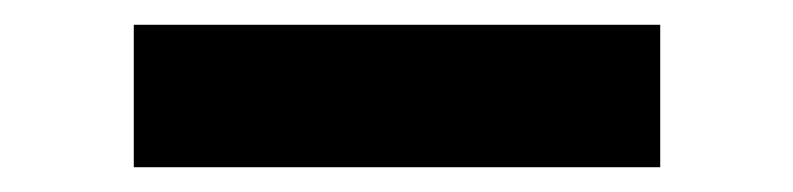

<svg xmlns="http://www.w3.org/2000/svg" viewBox="-20 -349 640 155"><path d="M88 -329H513V-214H88Z"/></svg>

Font: Eudoxus Sans
Style: Bold
Weight: 700
Designer: Stijn de Vries
Foundry: tokotype
Version: Version 2.005